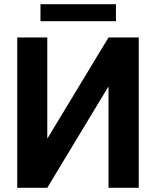

<svg xmlns="http://www.w3.org/2000/svg" viewBox="-20 -888 741 908"><path d="M493.2 -710.9H636.2V0H493.2V-476.6L491.7 -477.1L203.6 0H61.5V-710.9H203.6V-234.9L205.1 -234.4ZM528.3 -787.6H171.4V-868.2H528.3Z"/></svg>

Font: Roboto Web
Style: Bold
Weight: 700
Designer: Google
Version: Version 1.200310; 2013